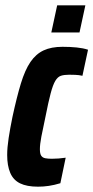

<svg xmlns="http://www.w3.org/2000/svg" viewBox="-20 -694 351 722"><path d="M123 8Q81 8 55.5 -4.5Q30 -17 18.5 -44Q7 -71 7 -111Q7 -139 12.5 -175Q18 -211 27 -255Q43 -329 58.5 -380Q74 -431 94.5 -461Q115 -491 144 -504.5Q173 -518 215 -518Q244 -518 268.5 -515.5Q293 -513 311 -507L290 -409Q277 -412 263.5 -412.5Q250 -413 240 -413Q221 -413 209 -409Q197 -405 188 -390Q179 -375 170.5 -343Q162 -311 151 -255Q141 -209 135.5 -180Q130 -151 130 -133Q130 -116 135 -108.5Q140 -101 150 -99Q160 -97 175 -97Q187 -97 200.5 -98Q214 -99 227 -101L207 -5Q184 2 163.5 5Q143 8 123 8ZM173 -572 195 -674H301L279 -572Z"/></svg>

Font: Saira ExtraCondensed ExtraBold
Style: Italic
Weight: 800
Width: 2
Italic angle: -12°
Designer: Hector Gatti with collaboration of the Omnibus-Type team
Foundry: Omnibus-Type
Version: Version 1.101